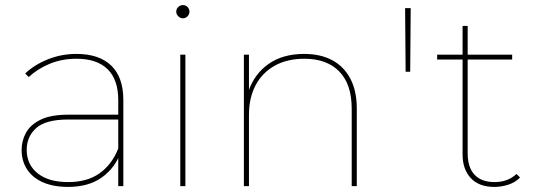

<svg xmlns="http://www.w3.org/2000/svg" viewBox="-20 -732 2104 755"><path d="M445 0V-123V-140V-338Q445 -419 403 -460Q361 -501 281 -501Q223 -501 175 -481Q127 -461 93 -429L79 -443Q116 -478 169 -499Q222 -520 280 -520Q370 -520 417.5 -474Q465 -428 465 -339V0ZM248 3Q190 3 149 -15Q108 -33 86.5 -66Q65 -99 65 -142Q65 -179 82.5 -210.5Q100 -242 140 -261.5Q180 -281 249 -281H456V-262H248Q160 -262 122.5 -228.5Q85 -195 85 -143Q85 -85 128 -50.5Q171 -16 248 -16Q323 -16 371.5 -50.5Q420 -85 445 -148L455 -135Q434 -73 381.5 -35Q329 3 248 3Z M689 0V-517H709V0ZM699 -660Q689 -660 681 -668Q673 -676 673 -686Q673 -697 681 -704.5Q689 -712 699 -712Q710 -712 717.5 -704.5Q725 -697 725 -686Q725 -676 717.5 -668Q710 -660 699 -660Z M939 0V-517H959V-370L957 -373Q980 -441 1036 -480.5Q1092 -520 1176 -520Q1240 -520 1286 -495.5Q1332 -471 1357.5 -423Q1383 -375 1383 -305V0H1363V-305Q1363 -401 1314 -451Q1265 -501 1177 -501Q1109 -501 1060 -473.5Q1011 -446 985 -396.5Q959 -347 959 -281V0Z M1575 -450 1573 -700H1595L1593 -450Z M1924 3Q1863 3 1831 -32Q1799 -67 1799 -124V-630H1819V-129Q1819 -74 1846 -45Q1873 -16 1925 -16Q1977 -16 2011 -48L2025 -34Q2007 -15 1979.5 -6Q1952 3 1924 3ZM1699 -498V-517H1994V-498Z"/></svg>

Font: Montserrat Thin
Style: Regular
Weight: 100
Designer: Julieta Ulanovsky
Foundry: Julieta Ulanovsky
Version: Version 9.000